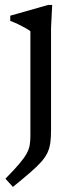

<svg xmlns="http://www.w3.org/2000/svg" viewBox="-20 -484 299 758"><path d="M100 -360.5Q94.5 -365.5 81.2 -373Q68 -380.5 52 -388.2Q36 -396 20.5 -401.5V-422L170 -464.5H186L181.5 -373.5V29.5Q181.5 57.5 178.8 78.8Q176 100 167.8 118Q159.5 136 143 154.8Q126.5 173.5 99 197.2Q71.5 221 31 254L1.5 221.5Q35.5 187 55.2 163.8Q75 140.5 84.5 123.5Q94 106.5 97 90.2Q100 74 100 52.5Z"/></svg>

Font: Newsreader
Style: Regular
Weight: 400
Designer: Hugues Gentile
Foundry: Production Type
Version: Version 1.003